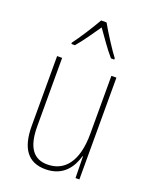

<svg xmlns="http://www.w3.org/2000/svg" viewBox="-144 -844 746 934"><g transform="rotate(20 229.0 -376.5)"><path d="M243 -763H215C191 -720 144 -647 118 -613V-606H136C166 -640 203 -695 229 -732C257 -693 292 -641 323 -606H340V-613C320 -638 268 -718 243 -763ZM380 -527H354V-227C354 -82 296 -15 208 -15C138 -15 99 -62 99 -173V-527H73V-166C73 -49 117 10 207 10C300 10 339 -53 356 -112H358L360 0H380Z"/></g></svg>

Font: Noto Sans Malayalam Condensed Thin
Style: Regular
Weight: 100
Width: 3
Designer: Jelle Bosma - Monotype Design Team
Foundry: Monotype Imaging Inc.
Version: Version 2.104